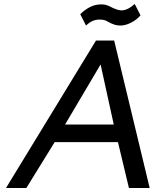

<svg xmlns="http://www.w3.org/2000/svg" viewBox="-20 -942 780 962"><path d="M382 -871Q407 -895 432.5 -907.5Q458 -920 487 -920Q502 -920 512.5 -917Q523 -914 544 -903Q572 -890 589 -890Q619 -890 655 -922L684 -865Q664 -842 636 -828Q608 -814 583 -814Q569 -814 555 -818Q541 -822 521 -833Q510 -840 500 -842Q490 -844 480 -844Q460 -844 444 -837Q428 -830 411 -814ZM461 -739H552L730 0H626L571 -230H254L112 0H10ZM550 -318 484 -619 306 -318Z"/></svg>

Font: Involve Medium Oblique
Style: Italic
Weight: 500
Italic angle: -10.5°
Designer: Stefan Peev
Foundry: Context Ltd.
Version: Version 1.001